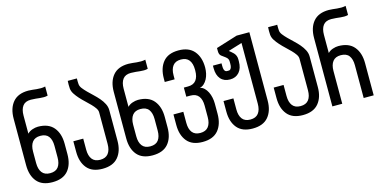

<svg xmlns="http://www.w3.org/2000/svg" viewBox="-70 -1074 2872 1445"><g transform="rotate(-15 1365.5 -351.0)"><path d="M278 -254V-165C278 -133 271.3 -108.2 258 -90.5C244.7 -72.8 223.3 -64 194 -64C166 -64 145.2 -72.8 131.5 -90.5C117.8 -108.2 111 -133 111 -165V-254C111 -286 117.8 -310.8 131.5 -328.5C145.2 -346.2 166 -355 194 -355C223.3 -355 244.7 -346.2 258 -328.5C271.3 -310.8 278 -286 278 -254ZM194 -426C180.7 -426 166.2 -423.3 150.5 -418C134.8 -412.7 122 -404.7 112 -394V-535C112 -567 118.7 -591.8 132 -609.5C145.3 -627.2 166.3 -636 195 -636C209 -636 221.7 -635.3 233 -634C244.3 -632.7 255.2 -631.5 265.5 -630.5C275.8 -629.5 286 -629 296 -629C306 -629 316 -630.3 326 -633V-704C314 -701.3 302.7 -700 292 -700C280.7 -700 269.5 -700.5 258.5 -701.5C247.5 -702.5 236.8 -703.7 226.5 -705C216.2 -706.3 205.7 -707 195 -707C141 -707 100.7 -691.2 74 -659.5C47.3 -627.8 34 -585 34 -531V-169C34 -115 47.2 -72.3 73.5 -41C99.8 -9.7 140 6 194 6C248.7 6 289.3 -9.7 316 -41C342.7 -72.3 356 -115 356 -169V-250C356 -303.3 342.7 -346 316 -378C289.3 -410 248.7 -426 194 -426Z M572 -701H501C500.3 -693.7 500 -684 500 -672C500 -659.3 500.3 -649.3 501 -642C502.3 -627.3 507.5 -613 516.5 -599C525.5 -585 536.2 -571.2 548.5 -557.5C560.8 -543.8 574 -530.5 588 -517.5C602 -504.5 615 -491.8 627 -479.5C639 -467.2 648.8 -455.3 656.5 -444C664.2 -432.7 668 -421.7 668 -411V-165C668 -133 661.2 -108.2 647.5 -90.5C633.8 -72.8 612.7 -64 584 -64C556 -64 535.2 -72.8 521.5 -90.5C507.8 -108.2 501 -133 501 -165V-251H424V-169C424 -115.7 437.2 -73.2 463.5 -41.5C489.8 -9.8 530 6 584 6C638.7 6 679.3 -9.8 706 -41.5C732.7 -73.2 746 -115.7 746 -169V-407C746 -424.3 741.8 -441.2 733.5 -457.5C725.2 -473.8 714.7 -489.3 702 -504C689.3 -518.7 675.7 -532.8 661 -546.5L620 -586C607.3 -598.7 596.5 -610.8 587.5 -622.5C578.5 -634.2 573.7 -645.7 573 -657C572.3 -663 572 -669.7 572 -677Z M1058 -254V-165C1058 -133 1051.3 -108.2 1038 -90.5C1024.7 -72.8 1003.3 -64 974 -64C946 -64 925.2 -72.8 911.5 -90.5C897.8 -108.2 891 -133 891 -165V-254C891 -286 897.8 -310.8 911.5 -328.5C925.2 -346.2 946 -355 974 -355C1003.3 -355 1024.7 -346.2 1038 -328.5C1051.3 -310.8 1058 -286 1058 -254ZM974 -426C960.7 -426 946.2 -423.3 930.5 -418C914.8 -412.7 902 -404.7 892 -394V-535C892 -567 898.7 -591.8 912 -609.5C925.3 -627.2 946.3 -636 975 -636C989 -636 1001.7 -635.3 1013 -634C1024.3 -632.7 1035.2 -631.5 1045.5 -630.5C1055.8 -629.5 1066 -629 1076 -629C1086 -629 1096 -630.3 1106 -633V-704C1094 -701.3 1082.7 -700 1072 -700C1060.7 -700 1049.5 -700.5 1038.5 -701.5C1027.5 -702.5 1016.8 -703.7 1006.5 -705C996.2 -706.3 985.7 -707 975 -707C921 -707 880.7 -691.2 854 -659.5C827.3 -627.8 814 -585 814 -531V-169C814 -115 827.2 -72.3 853.5 -41C879.8 -9.7 920 6 974 6C1028.7 6 1069.3 -9.7 1096 -41C1122.7 -72.3 1136 -115 1136 -169V-250C1136 -303.3 1122.7 -346 1096 -378C1069.3 -410 1028.7 -426 974 -426Z M1526 -531C1526 -584.3 1512.5 -627 1485.5 -659C1458.5 -691 1418 -707 1364 -707C1310 -707 1269.8 -691 1243.5 -659C1217.2 -627 1204 -584.3 1204 -531V-504H1281V-535C1281 -567 1287.8 -591.8 1301.5 -609.5C1315.2 -627.2 1336 -636 1364 -636C1392.7 -636 1413.8 -627.2 1427.5 -609.5C1441.2 -591.8 1448 -567 1448 -535V-527C1448 -495 1441.2 -470.2 1427.5 -452.5C1413.8 -434.8 1392.7 -426 1364 -426H1332V-355H1364C1392.7 -355 1413.8 -346.2 1427.5 -328.5C1441.2 -310.8 1448 -286 1448 -254V-165C1448 -133 1441.2 -108.2 1427.5 -90.5C1413.8 -72.8 1392.7 -64 1364 -64C1336 -64 1315.2 -72.8 1301.5 -90.5C1287.8 -108.2 1281 -133 1281 -165V-251H1204V-169C1204 -115.7 1217.2 -73.2 1243.5 -41.5C1269.8 -9.8 1310 6 1364 6C1418.7 6 1459.3 -9.8 1486 -41.5C1512.7 -73.2 1526 -115.7 1526 -169V-250C1526 -265.3 1524.3 -281 1521 -297C1517.7 -313 1512.7 -327.7 1506 -341C1499.3 -354.3 1491.2 -365.7 1481.5 -375C1471.8 -384.3 1460.7 -390.3 1448 -393C1460.7 -395.7 1471.8 -401.5 1481.5 -410.5C1491.2 -419.5 1499.3 -430.3 1506 -443C1512.7 -455.7 1517.7 -469.7 1521 -485C1524.3 -500.3 1526 -515.7 1526 -531Z M1916 -701H1817L1650 -649V-624C1650 -606.7 1655 -594.2 1665 -586.5C1675 -578.8 1684.3 -572 1693 -566C1702.3 -559.3 1708.5 -552.8 1711.5 -546.5C1714.5 -540.2 1716 -533.3 1716 -526V-509C1716 -497 1714.8 -487.8 1712.5 -481.5C1710.2 -475.2 1707.5 -470.5 1704.5 -467.5C1701.5 -464.5 1698.2 -462.8 1694.5 -462.5C1690.8 -462.2 1687.7 -462 1685 -462C1681.7 -462 1678.2 -462.2 1674.5 -462.5C1670.8 -462.8 1667.3 -464.5 1664 -467.5C1660.7 -470.5 1658 -475.2 1656 -481.5C1654 -487.8 1653 -497 1653 -509V-529H1586V-509C1586 -473 1594.7 -445 1612 -425C1629.3 -405 1653.7 -395 1685 -395C1715 -395 1738.8 -405.2 1756.5 -425.5C1774.2 -445.8 1783 -473.7 1783 -509V-526C1783 -536.7 1781.2 -546.2 1777.5 -554.5C1773.8 -562.8 1769.2 -570 1763.5 -576C1757.8 -582 1752 -587.3 1746 -592C1740 -596.7 1734.7 -601 1730 -605L1838 -638V-165C1838 -133 1831.2 -108.2 1817.5 -90.5C1803.8 -72.8 1782.7 -64 1754 -64C1726 -64 1705.2 -72.8 1691.5 -90.5C1677.8 -108.2 1671 -133 1671 -165V-251H1594V-169C1594 -115.7 1607.2 -73.2 1633.5 -41.5C1659.8 -9.8 1700 6 1754 6C1808.7 6 1849.3 -9.8 1876 -41.5C1902.7 -73.2 1916 -115.7 1916 -169Z M2133 -701H2062C2061.3 -693.7 2061 -684 2061 -672C2061 -659.3 2061.3 -649.3 2062 -642C2063.3 -627.3 2068.5 -613 2077.5 -599C2086.5 -585 2097.2 -571.2 2109.5 -557.5C2121.8 -543.8 2135 -530.5 2149 -517.5C2163 -504.5 2176 -491.8 2188 -479.5C2200 -467.2 2209.8 -455.3 2217.5 -444C2225.2 -432.7 2229 -421.7 2229 -411V-165C2229 -133 2222.2 -108.2 2208.5 -90.5C2194.8 -72.8 2173.7 -64 2145 -64C2117 -64 2096.2 -72.8 2082.5 -90.5C2068.8 -108.2 2062 -133 2062 -165V-251H1985V-169C1985 -115.7 1998.2 -73.2 2024.5 -41.5C2050.8 -9.8 2091 6 2145 6C2199.7 6 2240.3 -9.8 2267 -41.5C2293.7 -73.2 2307 -115.7 2307 -169V-407C2307 -424.3 2302.8 -441.2 2294.5 -457.5C2286.2 -473.8 2275.7 -489.3 2263 -504C2250.3 -518.7 2236.7 -532.8 2222 -546.5L2181 -586C2168.3 -598.7 2157.5 -610.8 2148.5 -622.5C2139.5 -634.2 2134.7 -645.7 2134 -657C2133.3 -663 2133 -669.7 2133 -677Z M2375 0H2452V-255C2452 -287 2458.8 -311.8 2472.5 -329.5C2486.2 -347.2 2507 -356 2535 -356C2564.3 -356 2585.7 -347.2 2599 -329.5C2612.3 -311.8 2619 -287 2619 -255V0H2697V-251C2697 -304.3 2683.7 -347 2657 -379C2630.3 -411 2589.7 -427 2535 -427C2521.7 -427 2507.2 -424.3 2491.5 -419C2475.8 -413.7 2463 -405.7 2453 -395V-536C2453 -568 2459.7 -592.8 2473 -610.5C2486.3 -628.2 2507.3 -637 2536 -637C2550 -637 2562.7 -636.3 2574 -635C2585.3 -633.7 2596.2 -632.5 2606.5 -631.5C2616.8 -630.5 2627 -630 2637 -630C2647 -630 2657 -631.3 2667 -634V-705C2655 -702.3 2643.7 -701 2633 -701C2621.7 -701 2610.5 -701.5 2599.5 -702.5C2588.5 -703.5 2577.8 -704.7 2567.5 -706C2557.2 -707.3 2546.7 -708 2536 -708C2482 -708 2441.7 -692.2 2415 -660.5C2388.3 -628.8 2375 -586 2375 -532Z"/></g></svg>

Font: Bebas Neue Regular two
Style: Regular2
Weight: 400
Designer: Ryoichi Tsunekawa & LGV (GE)
Foundry: Free Software Foundation, Inc.
Version: Version 1.003 August 13, 2016